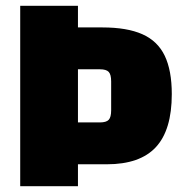

<svg xmlns="http://www.w3.org/2000/svg" viewBox="-20 -645 630 665"><path d="M335 -550Q420 -550 473 -526.5Q526 -503 550.5 -452Q575 -401 575 -319Q575 -195 520 -135.5Q465 -76 350 -76H250V0H50V-625H250V-550ZM365 -263V-363Q365 -387 356.5 -396Q348 -405 326 -405H250V-221H326Q348 -221 356.5 -230Q365 -239 365 -263Z"/></svg>

Font: Changa ExtraBold
Style: Regular
Weight: 800
Designer: Eduardo Rodriguez Tunni
Foundry: Eduardo Rodriguez Tunni
Version: Version 3.002; ttfautohint (v1.8.2)